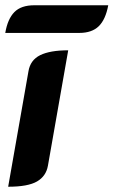

<svg xmlns="http://www.w3.org/2000/svg" viewBox="-22 -700 431 729"><path d="M86 -429Q93 -472 130.5 -490.5Q168 -509 237 -509L160 -71Q153 -31 118.5 -11Q84 9 9 9ZM108 -680H389Q379 -626 353 -600.5Q327 -575 279 -575H-2Q7 -628 32.5 -654Q58 -680 108 -680Z"/></svg>

Font: K2D ExtraBold
Style: Italic
Weight: 800
Italic angle: -10°
Designer: Katatrad Aksorn Co.,Ltd.
Foundry: Cadson Demak Co.,Ltd.
Version: Version 1.000; ttfautohint (v1.6)